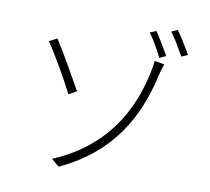

<svg xmlns="http://www.w3.org/2000/svg" viewBox="-92 -947 1184 1085"><g transform="rotate(10 500.0 -405.0)"><path d="M923 -714C901 -754 866 -811 842 -844L807 -828C833 -795 864 -740 887 -699L923 -714ZM803 -687C782 -725 746 -785 724 -817L688 -802C713 -769 747 -711 766 -670L803 -687ZM341 -404C306 -466 222 -616 180 -678L135 -655C173 -602 257 -457 296 -378L341 -404ZM784 -587C787 -596 793 -620 800 -639L743 -649C743 -635 738 -607 735 -592C703 -433 616 -149 268 -3L313 34C616 -107 720 -337 771 -533L773 -541C777 -556 781 -572 784 -587Z"/></g></svg>

Font: Glow Sans SC Normal Light
Style: Regular
Weight: 300
Designer: Ryoko NISHIZUKA (kana, bopomofo & ideographs); Paul D. Hunt (Latin, Greek & Cyrillic); Sandoll Communications, Soo-young
Version: Version 0.93